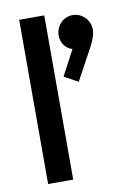

<svg xmlns="http://www.w3.org/2000/svg" viewBox="-82 -774 587 829"><g transform="rotate(-10 211.0 -360.0)"><path d="M61 0H171V-720H61ZM207 -445 268 -412 342 -548C361 -584 367 -606 367 -623C367 -666 332 -700 292 -700C249 -700 217 -665 217 -623C217 -589 240 -562 266 -556Z"/></g></svg>

Font: MV Cash Medium
Style: Regular
Weight: 500
Designer: Rodrigo Fuenzalida
Foundry: fragTYPE
Version: Version 1.100;Glyphs 3.1.2 (3151)